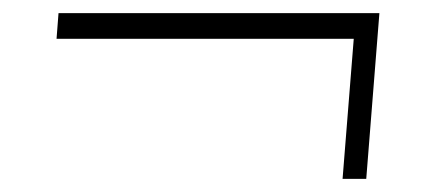

<svg xmlns="http://www.w3.org/2000/svg" viewBox="-20 -429 640 292"><path d="M69 -409H557L537 -157H501L518 -370H66Z"/></svg>

Font: Iunito ExtraLight
Style: Italic
Weight: 200
Italic angle: -4.541°
Designer: Vernon Adams
Foundry: Vernon Adams
Version: Version 2.001;November 30, 2019;FontCreator 12.0.0.2547 64-b